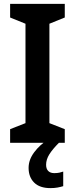

<svg xmlns="http://www.w3.org/2000/svg" viewBox="-20 -734 385 987"><path d="M313 0H32V-70L111 -101V-612L32 -644V-714H313V-644L234 -612V-101L313 -70ZM217 113Q217 134 228 145Q239 156 259 156Q274 156 285.5 153.5Q297 151 305 148V223Q292 227 276 230Q260 233 239 233Q184 233 155.5 204.5Q127 176 127 129Q127 87 156 48.5Q185 10 224 -14L283 0Q250 33 233.5 59.5Q217 86 217 113Z"/></svg>

Font: Noto Sans Gujarati SemiCondensed SemiBold
Style: Regular
Weight: 600
Width: 4
Designer: Jelle Bosma - Monotype Design Team, Universal Thirst
Foundry: Monotype Imaging Inc.
Version: Version 2.106; ttfautohint (v1.8.4.7-5d5b)